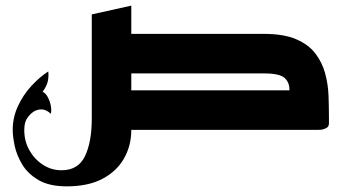

<svg xmlns="http://www.w3.org/2000/svg" viewBox="-20 -460 1210 680"><path d="M216 200Q155 200 117 178Q79 156 59 123Q39 90 32 56.5Q25 23 25 0Q25 -44 43.5 -84Q62 -124 91 -155.5Q120 -187 151 -207Q153 -188 149 -171Q145 -154 131 -135Q142 -130 149.5 -115.5Q157 -101 160 -85Q163 -69 160 -57Q144 -72 128 -72.5Q112 -73 98 -64Q84 -54 75 -39.5Q66 -25 66 1Q66 40 84 72Q102 104 132 123.5Q162 143 198 143Q257 143 281 93Q305 43 305 -40V-409L445 -440V-340H915Q985 -340 1029 -321Q1073 -302 1097 -270.5Q1121 -239 1131.5 -200.5Q1142 -162 1143.5 -121.5Q1145 -81 1145 -45Q1145 -39 1145 -33.5Q1145 -28 1145 -23Q1145 -11 1135 -6Q1125 -1 1115 -0.5Q1105 0 1105 0H445Q445 56 419 101.5Q393 147 342.5 173.5Q292 200 216 200ZM445 -140H1005Q1006 -167 988.5 -183.5Q971 -200 915 -200H445Z"/></svg>

Font: Reem Kufi Ink
Style: Bold
Weight: 700
Designer: Khaled Hosny
Version: Version 1.002